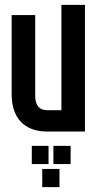

<svg xmlns="http://www.w3.org/2000/svg" viewBox="-20 -542 402 791"><path d="M28 -480V-154C28 -56 80 0 175 0H330V-522H233V-88H175C144 -88 125 -105 125 -148V-480ZM180 134V59H111V134ZM271 134V59H200V134ZM225 229V154H154V229Z"/></svg>

Font: Modon Arabic
Style: Bold
Weight: 700
Designer: Ahmedzaza
Foundry: Ahmedzaza
Version: Version 2.010